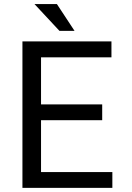

<svg xmlns="http://www.w3.org/2000/svg" viewBox="-20 -912 640 932"><path d="M476.1 -328.6H179.2V-76.7H525.4V0H88.9V-710.9H521V-633.8H179.2V-405.3H476.1ZM341.8 -762.2H268.6L147.5 -892.1H256.3Z"/></svg>

Font: TypoPRO Roboto Mono
Style: Regular
Weight: 400
Designer: Google
Version: Version 2.000986; 2015; ttfautohint (v1.3)